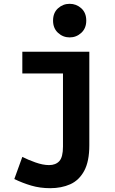

<svg xmlns="http://www.w3.org/2000/svg" viewBox="-20 -796 600 1006"><path d="M243 190Q190 190 144 176.5Q98 163 55 142L97 26Q126 41 165.5 55Q205 69 237 69Q272 69 291 48Q310 27 310 -28V-411H97V-525H448V-35Q448 50 421 99.5Q394 149 348 169.5Q302 190 243 190ZM345 -600Q310 -600 284 -624Q258 -648 258 -688Q258 -729 284 -752.5Q310 -776 345 -776Q380 -776 406 -752.5Q432 -729 432 -688Q432 -648 406 -624Q380 -600 345 -600Z"/></svg>

Font: Ubuntu Sans Mono
Style: Regular
Weight: 400
Monospace: yes
Designer: Dalton Maag Ltd
Foundry: Dalton Maag Ltd
Version: Version 1.006